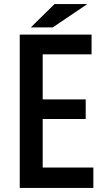

<svg xmlns="http://www.w3.org/2000/svg" viewBox="-20 -899 540 944"><path d="M248 -878.9H409.2L239.3 -764.2H131.3ZM77.1 -729H430.2V-631.8H189.9V-410.2H401.4V-314H189.9V-75.2H439V24.9H77.1Z"/></svg>

Font: BIZ UDGothic
Style: Bold
Weight: 700
Monospace: yes
Designer: TypeBank Co., Ltd.
Foundry: Morisawa Inc.
Version: Version 1.05